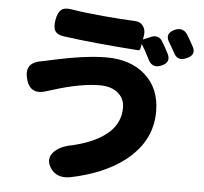

<svg xmlns="http://www.w3.org/2000/svg" viewBox="-57 -859 1026 968"><g transform="rotate(5 456.0 -375.0)"><path d="M230 5Q205 -38 240 -74Q272 -105 331 -115Q568 -173 568 -325Q568 -369 537 -397Q503 -428 442 -428Q345 -428 206 -384Q199 -382 196 -381Q188 -379 183 -377Q95 -345 74 -427Q62 -472 81 -496Q99 -518 148 -525Q155 -527 167 -529Q173 -530 184 -533Q357 -571 463 -571Q586 -571 660 -505Q736 -437 736 -320Q736 -169 604 -67Q500 13 332 47Q261 59 230 5ZM677 -576Q651 -628 634 -654L630 -634Q628 -619 617 -621Q389 -637 239 -658Q205 -663 194 -682Q184 -700 190 -736Q196 -773 213 -788Q230 -803 265 -797Q339 -785 431 -777Q523 -769 592 -766Q617 -765 631.5 -745.5Q646 -726 641 -695L638 -677L679 -694Q695 -701 710 -696.5Q725 -692 733 -679Q748 -656 768 -617Q790 -574 742 -554Q698 -536 677 -576ZM799 -626Q794 -634 784 -652Q779 -662 773 -671Q742 -717 795 -740Q834 -756 857 -722Q863 -713 874.5 -693Q886 -673 891 -663Q913 -622 865 -602Q819 -582 799 -626Z"/></g></svg>

Font: GenSenRounded TW H
Style: Regular
Weight: 900
Version: Version 1.501;PS 1;hotconv 16.6.51;makeotf.lib2.5.65220